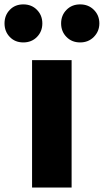

<svg xmlns="http://www.w3.org/2000/svg" viewBox="-71 -838 464 858"><path d="M72.3 0V-569.3H249V0ZM94.2 -672.9Q70.3 -648.4 33.2 -648.4Q-3.9 -648.4 -27.3 -672.9Q-50.8 -697.3 -50.8 -733.4Q-50.8 -769.5 -27.3 -793.9Q-3.9 -818.4 33.2 -818.4Q70.3 -818.4 94.2 -793.9Q118.2 -769.5 118.2 -733.4Q118.2 -697.3 94.2 -672.9ZM373 -733.4Q373 -698.2 348.6 -673.3Q324.2 -648.4 287.1 -648.4Q250 -648.4 226.1 -672.9Q202.1 -697.3 202.1 -733.4Q202.1 -769.5 226.1 -793.9Q250 -818.4 287.1 -818.4Q324.2 -818.4 348.6 -793.9Q373 -769.5 373 -733.4Z"/></svg>

Font: Gen Shin Gothic Heavy
Style: Bold
Weight: 900
Designer: [Source Han Sans]
Ryoko NISHIZUKA  (kana & ideographs); Paul D. Hunt (Latin, Greek & Cyrillic); Wenlong ZHANG  (bopomofo
Version: Version 1.002.20150607